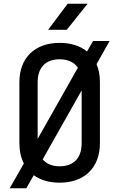

<svg xmlns="http://www.w3.org/2000/svg" viewBox="-20 -970 640 1030"><path d="M238 -810H338L450 -950H343ZM32 40H121L161 -30C197 -4 244 10 300 10C433 10 516 -70 516 -202V-529C516 -566 510 -598 498 -626L568 -750H479L447 -694C410 -724 360 -740 300 -740C167 -740 84 -660 84 -529V-202C84 -160 92 -124 108 -93ZM182 -529C182 -608 225 -652 300 -652C345 -652 378 -636 398 -607L182 -225ZM300 -78C260 -78 229 -91 209 -115L418 -485V-202C418 -122 375 -78 300 -78Z"/></svg>

Font: JetBrains Mono Medium
Style: Regular
Weight: 436
Monospace: yes
Designer: Philipp Nurullin, Konstantin Bulenkov
Foundry: JetBrains
Version: Version 2.305